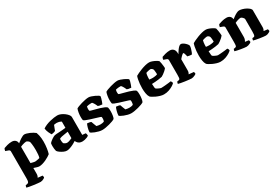

<svg xmlns="http://www.w3.org/2000/svg" viewBox="74 -1512 3980 2725"><g transform="rotate(-30 2064.0 -150.0)"><path d="M231 200Q220 200 189.5 197Q159 194 123 189Q87 184 56.5 178.5Q26 173 14 169Q14 162 17 152Q20 142 23 135L51 130Q68 127 75 112.5Q82 98 82 53V-385Q82 -395 77 -402.5Q72 -410 64 -413L13 -431Q15 -445 19 -456Q23 -467 27 -472Q44 -479 82 -489.5Q120 -500 158 -500Q195 -500 217 -479.5Q239 -459 239 -427Q249 -435 264.5 -447Q280 -459 299 -471.5Q318 -484 335.5 -492Q353 -500 365 -500Q380 -500 402 -494Q424 -488 448 -477.5Q472 -467 493 -454.5Q514 -442 528 -430Q537 -406 542.5 -381.5Q548 -357 550.5 -331.5Q553 -306 553 -277Q553 -219 545 -166.5Q537 -114 527 -84Q514 -73 490.5 -58.5Q467 -44 438 -30.5Q409 -17 379.5 -8.5Q350 0 326 0Q313 0 289 -7Q265 -14 239 -23V72Q239 93 233 108Q227 123 223 128L299 136Q301 141 303 150.5Q305 160 305 168Q300 175 286.5 183Q273 191 258.5 195.5Q244 200 231 200ZM308 -89Q313 -89 328 -91Q343 -93 359.5 -96.5Q376 -100 384 -103Q391 -122 394 -155.5Q397 -189 397 -224Q397 -254 395.5 -280.5Q394 -307 391 -328Q388 -349 385 -362Q380 -373 370 -381.5Q360 -390 351 -394.5Q342 -399 337 -399Q326 -399 305.5 -394.5Q285 -390 266 -383Q247 -376 239 -371V-104Q254 -100 267.5 -96.5Q281 -93 292 -91Q303 -89 308 -89Z M777 3Q753 3 724.5 -10Q696 -23 672 -40.5Q648 -58 639 -73Q634 -89 631.5 -112Q629 -135 629 -156Q629 -171 630 -183Q631 -195 633 -203Q641 -213 654 -224Q667 -235 682.5 -245.5Q698 -256 712 -263.5Q726 -271 734 -273Q743 -276 766 -277.5Q789 -279 812 -280Q829 -281 844.5 -282Q860 -283 874.5 -284.5Q889 -286 900 -287Q911 -288 919 -290V-391Q898 -403 879.5 -407.5Q861 -412 847 -412Q838 -412 823 -410.5Q808 -409 800 -407L768 -324Q761 -321 744 -315Q727 -309 702 -308Q693 -323 677.5 -356Q662 -389 657 -428Q682 -446 714.5 -459.5Q747 -473 782.5 -482Q818 -491 850 -495.5Q882 -500 904 -500Q932 -500 962 -487Q992 -474 1017.5 -454.5Q1043 -435 1059 -414Q1075 -393 1075 -377V-83L1130 -78Q1133 -72 1136.5 -61Q1140 -50 1140 -35Q1130 -25 1111 -17Q1092 -9 1071 -4.5Q1050 0 1035 0Q1004 0 985 -10Q966 -20 955 -34.5Q944 -49 937 -62Q915 -46 885.5 -31Q856 -16 827 -6.5Q798 3 777 3ZM836 -93Q846 -93 861 -97Q876 -101 892 -107.5Q908 -114 919 -120V-225Q906 -224 892.5 -221Q879 -218 862 -216Q837 -213 813.5 -207.5Q790 -202 774 -192Q773 -176 774.5 -154.5Q776 -133 782 -117Q792 -107 808 -100Q824 -93 836 -93Z M1360 0Q1334 0 1304.5 -7.5Q1275 -15 1248 -25.5Q1221 -36 1203 -46.5Q1185 -57 1183 -63Q1185 -98 1195 -134Q1205 -170 1216 -190Q1237 -189 1255 -185Q1273 -181 1280 -176Q1286 -160 1294.5 -135.5Q1303 -111 1312 -91Q1323 -87 1344 -84.5Q1365 -82 1375 -82Q1387 -82 1404 -84.5Q1421 -87 1436 -94Q1439 -100 1441.5 -113Q1444 -126 1444 -140Q1444 -148 1443 -156Q1442 -164 1441 -166Q1438 -170 1413 -178Q1388 -186 1351.5 -197Q1315 -208 1278.5 -219.5Q1242 -231 1216 -242Q1190 -253 1187 -262Q1185 -271 1184 -286.5Q1183 -302 1183 -314Q1183 -347 1189 -383Q1195 -419 1204 -441Q1215 -449 1240.5 -459Q1266 -469 1298 -478Q1330 -487 1361.5 -493.5Q1393 -500 1418 -500Q1435 -500 1460.5 -491.5Q1486 -483 1512 -471Q1538 -459 1556 -447Q1574 -435 1574 -430Q1574 -417 1568 -395.5Q1562 -374 1554 -352Q1546 -330 1539 -315Q1513 -316 1495.5 -320Q1478 -324 1471 -328Q1457 -361 1442 -385Q1427 -409 1418 -409Q1403 -409 1389.5 -408.5Q1376 -408 1363 -405.5Q1350 -403 1336 -400Q1332 -388 1331 -377.5Q1330 -367 1330 -359Q1330 -350 1331 -343.5Q1332 -337 1334 -329Q1338 -325 1361 -318.5Q1384 -312 1417.5 -303.5Q1451 -295 1486 -284.5Q1521 -274 1548 -262Q1575 -250 1586 -237Q1590 -226 1591.5 -206.5Q1593 -187 1593 -171Q1593 -138 1587.5 -103.5Q1582 -69 1573 -56Q1561 -47 1536 -37.5Q1511 -28 1479 -19.5Q1447 -11 1415.5 -5.5Q1384 0 1360 0Z M1834 0Q1808 0 1778.5 -7.5Q1749 -15 1722 -25.5Q1695 -36 1677 -46.5Q1659 -57 1657 -63Q1659 -98 1669 -134Q1679 -170 1690 -190Q1711 -189 1729 -185Q1747 -181 1754 -176Q1760 -160 1768.5 -135.5Q1777 -111 1786 -91Q1797 -87 1818 -84.5Q1839 -82 1849 -82Q1861 -82 1878 -84.5Q1895 -87 1910 -94Q1913 -100 1915.5 -113Q1918 -126 1918 -140Q1918 -148 1917 -156Q1916 -164 1915 -166Q1912 -170 1887 -178Q1862 -186 1825.5 -197Q1789 -208 1752.5 -219.5Q1716 -231 1690 -242Q1664 -253 1661 -262Q1659 -271 1658 -286.5Q1657 -302 1657 -314Q1657 -347 1663 -383Q1669 -419 1678 -441Q1689 -449 1714.5 -459Q1740 -469 1772 -478Q1804 -487 1835.5 -493.5Q1867 -500 1892 -500Q1909 -500 1934.5 -491.5Q1960 -483 1986 -471Q2012 -459 2030 -447Q2048 -435 2048 -430Q2048 -417 2042 -395.5Q2036 -374 2028 -352Q2020 -330 2013 -315Q1987 -316 1969.5 -320Q1952 -324 1945 -328Q1931 -361 1916 -385Q1901 -409 1892 -409Q1877 -409 1863.5 -408.5Q1850 -408 1837 -405.5Q1824 -403 1810 -400Q1806 -388 1805 -377.5Q1804 -367 1804 -359Q1804 -350 1805 -343.5Q1806 -337 1808 -329Q1812 -325 1835 -318.5Q1858 -312 1891.5 -303.5Q1925 -295 1960 -284.5Q1995 -274 2022 -262Q2049 -250 2060 -237Q2064 -226 2065.5 -206.5Q2067 -187 2067 -171Q2067 -138 2061.5 -103.5Q2056 -69 2047 -56Q2035 -47 2010 -37.5Q1985 -28 1953 -19.5Q1921 -11 1889.5 -5.5Q1858 0 1834 0Z M2369 0Q2342 0 2310 -9.5Q2278 -19 2248.5 -32.5Q2219 -46 2198 -59.5Q2177 -73 2172 -80Q2155 -106 2148.5 -146.5Q2142 -187 2142 -230Q2142 -267 2145.5 -303.5Q2149 -340 2155.5 -371Q2162 -402 2169 -419Q2183 -428 2211.5 -441.5Q2240 -455 2275 -468.5Q2310 -482 2345.5 -491Q2381 -500 2410 -500Q2431 -500 2458.5 -490Q2486 -480 2511.5 -466Q2537 -452 2548 -440Q2553 -425 2557 -400Q2561 -375 2563.5 -351.5Q2566 -328 2566 -317Q2552 -299 2533.5 -282.5Q2515 -266 2496.5 -253Q2478 -240 2464 -233Q2437 -227 2408 -223Q2379 -219 2350 -217Q2321 -215 2294 -214Q2296 -180 2297.5 -160.5Q2299 -141 2303 -136Q2306 -132 2316 -126Q2326 -120 2339 -114Q2352 -108 2363.5 -103.5Q2375 -99 2381 -99Q2396 -99 2416 -100.5Q2436 -102 2458.5 -104Q2481 -106 2502.5 -108.5Q2524 -111 2542 -114Q2547 -109 2552 -100Q2557 -91 2559 -77Q2548 -63 2519.5 -45Q2491 -27 2452.5 -13.5Q2414 0 2369 0ZM2351 -283Q2364 -284 2377 -285.5Q2390 -287 2402.5 -289.5Q2415 -292 2425 -297Q2425 -308 2424 -324Q2423 -340 2421 -356.5Q2419 -373 2414 -384Q2408 -392 2401 -397.5Q2394 -403 2387.5 -405Q2381 -407 2377 -407Q2370 -407 2355.5 -404.5Q2341 -402 2326.5 -398Q2312 -394 2303 -390Q2299 -377 2296 -358Q2293 -339 2292.5 -320.5Q2292 -302 2292 -287Q2307 -285 2322 -284Q2337 -283 2351 -283Z M2822 0Q2810 0 2781 -3Q2752 -6 2717 -11Q2682 -16 2653 -21.5Q2624 -27 2612 -31Q2612 -38 2615 -48Q2618 -58 2622 -65L2646 -69Q2656 -71 2662 -76.5Q2668 -82 2670 -98Q2672 -114 2672 -147V-385Q2672 -395 2667 -402.5Q2662 -410 2654 -413L2603 -431Q2605 -443 2608 -453.5Q2611 -464 2617 -472Q2634 -479 2672.5 -489.5Q2711 -500 2748 -500Q2785 -500 2807.5 -476Q2830 -452 2830 -406V-391Q2833 -396 2843 -413.5Q2853 -431 2868 -451Q2883 -471 2899 -485.5Q2915 -500 2930 -500Q2945 -500 2962.5 -490Q2980 -480 2996 -465Q3012 -450 3021.5 -436Q3031 -422 3031 -413Q3031 -395 3024 -370Q3017 -345 3008 -322.5Q2999 -300 2992 -292Q2975 -292 2955 -296Q2935 -300 2923 -303Q2922 -310 2918 -326.5Q2914 -343 2908.5 -357Q2903 -371 2896 -371Q2891 -371 2881.5 -363.5Q2872 -356 2861.5 -346Q2851 -336 2842.5 -325.5Q2834 -315 2829 -310V-128Q2829 -107 2823 -92Q2817 -77 2813 -72L2894 -64Q2896 -59 2898.5 -50.5Q2901 -42 2901 -32Q2894 -24 2879 -16.5Q2864 -9 2848.5 -4.5Q2833 0 2822 0Z M3297 0Q3270 0 3238 -9.5Q3206 -19 3176.5 -32.5Q3147 -46 3126 -59.5Q3105 -73 3100 -80Q3083 -106 3076.5 -146.5Q3070 -187 3070 -230Q3070 -267 3073.5 -303.5Q3077 -340 3083.5 -371Q3090 -402 3097 -419Q3111 -428 3139.5 -441.5Q3168 -455 3203 -468.5Q3238 -482 3273.5 -491Q3309 -500 3338 -500Q3359 -500 3386.5 -490Q3414 -480 3439.5 -466Q3465 -452 3476 -440Q3481 -425 3485 -400Q3489 -375 3491.5 -351.5Q3494 -328 3494 -317Q3480 -299 3461.5 -282.5Q3443 -266 3424.5 -253Q3406 -240 3392 -233Q3365 -227 3336 -223Q3307 -219 3278 -217Q3249 -215 3222 -214Q3224 -180 3225.5 -160.5Q3227 -141 3231 -136Q3234 -132 3244 -126Q3254 -120 3267 -114Q3280 -108 3291.5 -103.5Q3303 -99 3309 -99Q3324 -99 3344 -100.5Q3364 -102 3386.5 -104Q3409 -106 3430.5 -108.5Q3452 -111 3470 -114Q3475 -109 3480 -100Q3485 -91 3487 -77Q3476 -63 3447.5 -45Q3419 -27 3380.5 -13.5Q3342 0 3297 0ZM3279 -283Q3292 -284 3305 -285.5Q3318 -287 3330.5 -289.5Q3343 -292 3353 -297Q3353 -308 3352 -324Q3351 -340 3349 -356.5Q3347 -373 3342 -384Q3336 -392 3329 -397.5Q3322 -403 3315.5 -405Q3309 -407 3305 -407Q3298 -407 3283.5 -404.5Q3269 -402 3254.5 -398Q3240 -394 3231 -390Q3227 -377 3224 -358Q3221 -339 3220.5 -320.5Q3220 -302 3220 -287Q3235 -285 3250 -284Q3265 -283 3279 -283Z M3722 0Q3711 0 3685.5 -3Q3660 -6 3630.5 -11Q3601 -16 3576 -21.5Q3551 -27 3539 -31Q3539 -39 3542 -48.5Q3545 -58 3548 -65L3573 -69Q3590 -72 3594.5 -87Q3599 -102 3599 -147V-385Q3599 -394 3594.5 -401.5Q3590 -409 3580 -413L3531 -431Q3533 -443 3536 -453.5Q3539 -464 3545 -472Q3562 -479 3600.5 -489.5Q3639 -500 3676 -500Q3711 -500 3732 -482Q3753 -464 3756 -430Q3771 -442 3794 -458.5Q3817 -475 3842 -487.5Q3867 -500 3885 -500Q3908 -500 3937.5 -491.5Q3967 -483 3994 -468.5Q4021 -454 4039 -437Q4057 -420 4057 -402V-128Q4057 -107 4051 -92.5Q4045 -78 4041 -72L4106 -64Q4108 -59 4110.5 -50Q4113 -41 4113 -32Q4108 -25 4094.5 -17Q4081 -9 4066.5 -4.5Q4052 0 4039 0Q4027 0 4000 -3Q3973 -6 3941 -11Q3909 -16 3882.5 -21.5Q3856 -27 3844 -31Q3844 -39 3847 -48.5Q3850 -58 3853 -65L3873 -67Q3884 -68 3889.5 -75Q3895 -82 3897.5 -98.5Q3900 -115 3900 -147V-348Q3900 -355 3894.5 -364Q3889 -373 3881 -381Q3873 -389 3864.5 -394Q3856 -399 3850 -399Q3842 -399 3829 -396.5Q3816 -394 3802 -389.5Q3788 -385 3775.5 -380Q3763 -375 3756 -371V-139Q3756 -118 3749 -99.5Q3742 -81 3735 -72L3795 -64Q3797 -61 3799.5 -51.5Q3802 -42 3802 -32Q3797 -25 3782 -17Q3767 -9 3750.5 -4.5Q3734 0 3722 0Z"/></g></svg>

Font: Texturina Medium 12pt ExtraBold
Style: Regular
Weight: 800
Version: Version 1.002